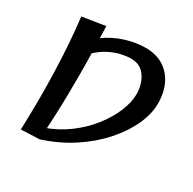

<svg xmlns="http://www.w3.org/2000/svg" viewBox="-166 -927 1103 1100"><g transform="rotate(30 385.0 -376.5)"><path d="M118.5 -554.8Q166 -623 228.1 -668.4Q290.2 -713.8 359.1 -735.9Q428 -758 493 -758Q561.8 -758 610.9 -727.9Q660 -697.8 686.6 -643.2Q713.2 -588.8 713.2 -515.8Q713.2 -447.2 678.8 -371.9Q644.2 -296.5 580.1 -224.2Q516 -152 426.9 -93.5Q337.8 -35 228.5 0L214.5 -69.5Q296.2 -97.8 363.8 -147.9Q431.2 -198 479.6 -259.8Q528 -321.5 554.1 -384.9Q580.2 -448.2 580.2 -502.2Q580.2 -539.2 567.2 -576.1Q554.2 -613 526.2 -637.9Q498.2 -662.8 450.8 -662.8Q423.8 -662.8 388.5 -655.1Q353.2 -647.5 314.1 -628Q275 -608.5 236.8 -573Q198.5 -537.5 165.5 -481.2ZM107 5Q110.2 -96.8 110.8 -193.6Q111.2 -290.5 108.2 -382.5Q105.2 -474.5 99 -561.1Q92.8 -647.8 83 -728.8L234.8 -752.8Q237.8 -663.5 239.8 -585.9Q241.8 -508.2 241.9 -437.1Q242 -366 240.8 -296.1Q239.5 -226.2 236.4 -153.9Q233.2 -81.5 228.5 0Z"/></g></svg>

Font: Marhey Light
Style: Regular
Weight: 300
Designer: Nur Syamsi & Bustanul Arifin
Foundry: Namelatype
Version: Version 1.000